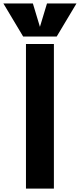

<svg xmlns="http://www.w3.org/2000/svg" viewBox="-124 -1121 475 1141"><path d="M30.3 0V-859.4H196.3V0ZM13.7 -903.8 -104 -1100.6H71.3L113.3 -961.4L155.3 -1100.6H330.6L212.9 -903.8Z"/></svg>

Font: webenart
Style: Regular
Weight: 400
Designer: Vernon Adams
Foundry: Vernon Adams
Version: Version 2.116; ttfautohint (v1.8.3)